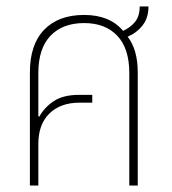

<svg xmlns="http://www.w3.org/2000/svg" viewBox="-20 -571 529 591"><path d="M72 0V-348Q72 -434 116 -479.5Q160 -525 239 -525Q318 -525 359 -476Q381 -486 395.5 -503.5Q410 -521 410 -551H437Q437 -516 419 -493Q401 -470 373 -458Q404 -418 404 -348V0H378V-346Q378 -422 341 -461Q304 -500 239 -500Q173 -500 135.5 -461Q98 -422 98 -346V-213L101 -212Q117 -241 146 -260Q175 -279 223 -279H264V-255H225Q166 -255 132 -221.5Q98 -188 98 -128V0Z"/></svg>

Font: Noto Sans Thai UI Cond Thin
Style: Regular
Weight: 100
Width: 3
Designer: Monotype Design Team
Foundry: Monotype Imaging Inc.
Version: Version 2.000